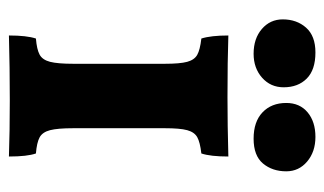

<svg xmlns="http://www.w3.org/2000/svg" viewBox="-172 -570 744 441"><g transform="rotate(90 200.5 -350.0)"><path d="M25 -627Q25 -659 44 -680.5Q63 -702 101 -702Q141 -702 161 -682Q181 -662 181 -629Q181 -599 159 -579.5Q137 -560 104 -560Q69 -560 47 -579Q25 -598 25 -627ZM217 -635Q217 -666 238.5 -684Q260 -702 295 -702Q329 -702 351.5 -683Q374 -664 374 -635Q374 -603 356 -581.5Q338 -560 299 -560Q260 -560 238.5 -580.5Q217 -601 217 -635ZM69 -60Q94 -62 106 -68.5Q118 -75 122.5 -92.5Q127 -110 127 -146V-356Q127 -391 122.5 -407.5Q118 -424 106.5 -430.5Q95 -437 69 -440Q62 -462 62 -502Q120 -500 204 -500Q268 -500 340 -502Q340 -461 333 -440Q307 -437 295.5 -430.5Q284 -424 279.5 -407.5Q275 -391 275 -356V-146Q275 -110 279.5 -92.5Q284 -75 296 -68.5Q308 -62 333 -60Q340 -40 340 2Q282 0 210 0Q136 0 62 2Q62 -39 69 -60Z"/></g></svg>

Font: Vollkorn SC
Style: Bold
Weight: 700
Designer: Friedrich Althausen
Foundry: Friedrich Althausen
Version: Version 4.015